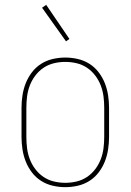

<svg xmlns="http://www.w3.org/2000/svg" viewBox="-20 -766 540 794"><path d="M250 8Q224 8 198 2Q172 -4 150 -18Q128 -32 112 -53Q96 -74 86.5 -98Q77 -122 73 -148Q69 -174 69 -200V-320Q69 -346 73 -372Q77 -398 86.5 -422Q96 -446 112 -467Q128 -488 150 -502Q172 -516 198 -522Q224 -528 250 -528Q276 -528 302 -522Q328 -516 350 -502Q372 -488 388 -467Q404 -446 413.5 -422Q423 -398 427 -372Q431 -346 431 -320V-200Q431 -174 427 -148Q423 -122 413.5 -98Q404 -74 388 -53Q372 -32 350 -18Q328 -4 302 2Q276 8 250 8ZM250 -10Q274 -10 297 -15.5Q320 -21 339.5 -34Q359 -47 373.5 -66Q388 -85 396.5 -107Q405 -129 408 -152.5Q411 -176 411 -200V-320Q411 -344 408 -367.5Q405 -391 396.5 -413Q388 -435 373.5 -454Q359 -473 339.5 -486Q320 -499 297 -504.5Q274 -510 250 -510Q226 -510 203 -504.5Q180 -499 160.5 -486Q141 -473 126.5 -454Q112 -435 103.5 -413Q95 -391 92 -367.5Q89 -344 89 -320V-200Q89 -176 92 -152.5Q95 -129 103.5 -107Q112 -85 126.5 -66Q141 -47 160.5 -34Q180 -21 203 -15.5Q226 -10 250 -10ZM253 -595 154 -734 171 -746 267 -605Z"/></svg>

Font: Iosevka Curly Slab Thin
Style: Regular
Weight: 100
Monospace: yes
Designer: Belleve Invis
Foundry: Belleve Invis
Version: Version 22.1.2; ttfautohint (v1.8.4)